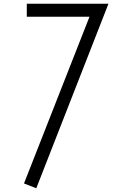

<svg xmlns="http://www.w3.org/2000/svg" viewBox="-20 -1005 640 1032"><path d="M461 -915 109 -19 175 7 563 -985H124V-915Z"/></svg>

Font: Abbots Morton Experiment
Style: Regular
Weight: 400
Designer: Nathan Sharfi
Version: Version 1.000;PS 001.000;hotconv 1.0.70;makeotf.lib2.5.58329